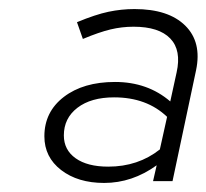

<svg xmlns="http://www.w3.org/2000/svg" viewBox="-20 -731 456 424"><path d="M210 -327Q152 -327 115 -355.5Q78 -384 78 -430Q78 -484 121 -517Q164 -550 234 -550Q306 -550 356 -507L370 -571Q381 -620 356 -646Q331 -672 275 -672Q249 -672 224 -666Q199 -660 163 -645L150 -682Q191 -699 219.5 -705Q248 -711 277 -711Q352 -711 389 -674.5Q426 -638 413 -576L361 -331H318L326 -366Q272 -327 210 -327ZM219 -363Q285 -363 333 -401L349 -473Q304 -516 232 -516Q181 -516 151 -493Q121 -470 121 -432Q121 -400 147 -381.5Q173 -363 219 -363Z"/></svg>

Font: Red Hat Text
Style: Italic
Weight: 300
Italic angle: -12°
Designer: Pentagram, MCKL
Foundry: Pentagram, MCKL
Version: Version 1.023